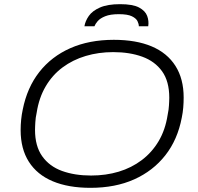

<svg xmlns="http://www.w3.org/2000/svg" viewBox="-20 -889 951 921"><path d="M414 12Q308 12 233 -19.5Q158 -51 118.5 -113Q79 -175 79 -265Q79 -290 81.5 -315Q84 -340 89 -363Q110 -469 168.5 -543.5Q227 -618 317.5 -658Q408 -698 526 -698Q633 -698 707.5 -666.5Q782 -635 821.5 -573Q861 -511 861 -421Q861 -397 859 -373Q857 -349 852 -325Q832 -219 773 -144Q714 -69 623.5 -28.5Q533 12 414 12ZM417 -47Q488 -47 549.5 -65.5Q611 -84 660 -121Q709 -158 741 -212Q773 -266 784 -337Q787 -351 788.5 -362.5Q790 -374 790.5 -383.5Q791 -393 791.5 -402.5Q792 -412 792 -420Q792 -499 757.5 -547Q723 -595 662.5 -617Q602 -639 523 -639Q453 -639 391 -620.5Q329 -602 280 -565.5Q231 -529 199 -474.5Q167 -420 156 -349Q153 -336 151.5 -324.5Q150 -313 149.5 -303Q149 -293 148.5 -284Q148 -275 148 -266Q148 -188 182.5 -139.5Q217 -91 277.5 -69Q338 -47 417 -47ZM385 -763Q389 -788 406 -812.5Q423 -837 459.5 -853Q496 -869 556 -869Q617 -869 647 -853Q677 -837 686 -812.5Q695 -788 691 -763H646Q646 -774 639.5 -787.5Q633 -801 612.5 -811Q592 -821 550 -821Q509 -821 484.5 -811Q460 -801 448.5 -787.5Q437 -774 433 -763Z"/></svg>

Font: Archivo SemiExpanded ExtraLight
Style: Italic
Weight: 250
Width: 6
Italic angle: -10°
Designer: Hector Gatti
Foundry: Omnibus-Type
Version: Version 2.001